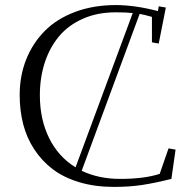

<svg xmlns="http://www.w3.org/2000/svg" viewBox="-20 -732 754 762"><path d="M58.1 -355Q58.1 -431.2 84 -496.1Q109.9 -561 157.5 -609.1Q205.1 -657.2 277.8 -684.6Q350.6 -711.9 439.9 -711.9Q514.6 -711.9 606.9 -688L609.9 -707L638.2 -702.1L609.9 -559.1L583 -564V-665Q548.3 -674.8 534.2 -676.8L304.2 -54.2Q371.6 -22 457 -22Q552.7 -22 613.8 -42L648.9 -143.1L676.8 -138.2L660.2 -22Q593.8 -5.4 543.5 2.2Q493.2 9.8 432.1 9.8Q356.9 9.8 294.9 -8.8Q232.9 -27.3 189.5 -60.3Q146 -93.3 116 -139.2Q85.9 -185.1 72 -239.3Q58.1 -293.5 58.1 -355ZM138.2 -354Q138.2 -258.8 174.8 -184.3Q211.4 -109.9 279.8 -67.9L506.8 -680.2Q482.9 -683.1 439 -683.1Q366.7 -683.1 309.1 -657.7Q251.5 -632.3 214.4 -587.9Q177.2 -543.5 157.7 -483.6Q138.2 -423.8 138.2 -354Z"/></svg>

Font: Dehuti Alt
Style: Book
Weight: 400
Version: Version 1.2